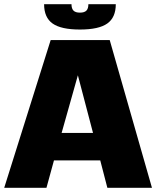

<svg xmlns="http://www.w3.org/2000/svg" viewBox="-20 -890 740 910"><path d="M490.2 0H488.8L455.1 -129.9H235.8L200.2 0H0L220.2 -700.2H500L700.2 0ZM349.1 -533.2 272 -259.8H420.9ZM528.8 -870.1Q528.8 -807.1 488.5 -778.6Q448.2 -750 358.9 -750Q269.5 -750 229.2 -778.6Q189 -807.1 189 -870.1H318.8Q318.8 -849.1 328.4 -839.6Q337.9 -830.1 358.9 -830.1Q379.9 -830.1 389.4 -839.6Q398.9 -849.1 398.9 -870.1Z"/></svg>

Font: Fivo Sans Heavy
Style: Regular
Weight: 900
Designer: Alexander Slobzheninov
Foundry: Alexander Slobzheninov
Version: 1.0